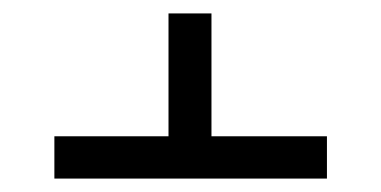

<svg xmlns="http://www.w3.org/2000/svg" viewBox="-20 -592 568 286"><path d="M61 -389H231V-572H295V-389H467V-326H61Z"/></svg>

Font: Noto Serif Hebrew SemiBold
Style: Regular
Weight: 600
Designer: Monotype Design Team
Foundry: Monotype Imaging Inc.
Version: Version 1.000